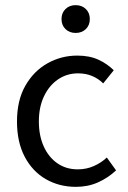

<svg xmlns="http://www.w3.org/2000/svg" viewBox="-20 -714 496 746"><path d="M275 12Q210 12 158 -18Q106 -48 76 -105Q46 -162 46 -242Q46 -324 78.5 -381Q111 -438 164.5 -468Q218 -498 280 -498Q328 -498 362.5 -482Q397 -466 422 -441L381 -390Q363 -408 338.5 -418.5Q314 -429 283 -429Q240 -429 205.5 -405.5Q171 -382 151 -340Q131 -298 131 -242Q131 -187 150 -145Q169 -103 203 -79.5Q237 -56 282 -56Q316 -56 345 -69Q374 -82 395 -102L431 -52Q400 -23 361 -5.5Q322 12 275 12ZM274 -586Q250 -586 234.5 -601Q219 -616 219 -640Q219 -664 234.5 -679Q250 -694 274 -694Q298 -694 313.5 -679Q329 -664 329 -640Q329 -616 313.5 -601Q298 -586 274 -586Z"/></svg>

Font: Source Sans 3
Style: Regular
Weight: 400
Designer: Paul D. Hunt
Foundry: Adobe
Version: Version 3.046;hotconv 1.0.118;makeotfexe 2.5.65603